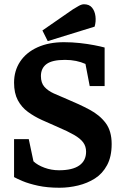

<svg xmlns="http://www.w3.org/2000/svg" viewBox="-20 -864 575 901"><path d="M259 17Q202 17 158.5 7.5Q115 -2 86.5 -14Q58 -26 46 -33V-211H115L137 -107Q156 -89 188.5 -77Q221 -65 257 -65Q320 -65 352 -87.5Q384 -110 384 -152Q384 -177 370.5 -195.5Q357 -214 327.5 -231Q298 -248 251 -268Q214 -284 177.5 -300.5Q141 -317 111 -339Q81 -361 63.5 -394Q46 -427 46 -476Q46 -532 74.5 -575Q103 -618 156 -642Q209 -666 280 -666Q318 -666 354.5 -662Q391 -658 422 -652Q453 -646 471 -641V-460H401L381 -564Q361 -573 337 -578Q313 -583 285 -583Q225 -583 198.5 -563.5Q172 -544 172 -507Q172 -475 188.5 -456.5Q205 -438 232.5 -425.5Q260 -413 294 -399Q352 -375 400 -349.5Q448 -324 476 -286.5Q504 -249 504 -188Q504 -129 482.5 -89Q461 -49 425.5 -26.5Q390 -4 346.5 6.5Q303 17 259 17ZM204 -671 179 -721 322 -820Q335 -828 349 -836Q363 -844 374 -844Q399 -844 412 -828Q425 -812 428 -787.5Q431 -763 424 -739Z"/></svg>

Font: Faustina Light
Style: Bold
Weight: 700
Version: Version 1.200